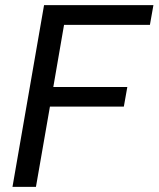

<svg xmlns="http://www.w3.org/2000/svg" viewBox="-20 -731 620 751"><path d="M464.4 -314H175.3L120.6 0H28.8L152.3 -710.9H580.1L566.4 -633.8H230.5L188.5 -390.6H478Z"/></svg>

Font: TypoPRO Roboto
Style: Italic
Weight: 400
Italic angle: -12°
Designer: Google
Version: Version 2.136; 2016